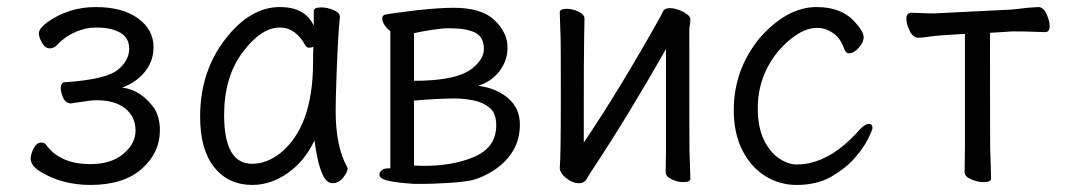

<svg xmlns="http://www.w3.org/2000/svg" viewBox="-20 -506 3040 544"><path d="M236 18Q155 18 92 -21Q67 -38 67 -56Q67 -70 75.5 -86Q84 -102 97 -102Q107 -102 111 -95Q151 -41 236 -41Q295 -41 329.5 -70Q364 -99 364 -136Q364 -175 335 -198.5Q306 -222 252 -222Q238 -222 208 -217L181 -213Q166 -213 159 -229Q152 -245 152 -257Q153 -273 164 -273Q285 -281 317 -311Q346 -336 346 -368Q346 -399 320.5 -413.5Q295 -428 252 -428Q223 -428 194 -415.5Q165 -403 143 -380Q134 -369 121 -369Q108 -369 99 -385Q90 -401 90 -411Q90 -425 114 -443Q175 -486 251 -486Q327 -486 371 -454Q415 -422 415 -373Q415 -332 389.5 -301.5Q364 -271 326 -258Q380 -251 417 -199Q433 -174 433 -137Q433 -73 381.5 -27.5Q330 18 236 18Z M695 18Q627 18 587 -32Q547 -82 547 -175Q547 -302 617.5 -394Q688 -486 773 -486Q845 -486 869 -433V-475Q869 -485 891 -485Q907 -485 925 -477.5Q943 -470 943 -458Q938 -411 934 -306Q931 -225 931 -193Q931 -91 963 -34L965 -29Q965 -19 952.5 -3Q940 13 922 13Q906 13 895.5 -8.5Q885 -30 879 -60.5Q873 -91 871 -108Q843 -49 795 -15.5Q747 18 695 18ZM694 -42Q736 -42 774 -72Q867 -147 867 -330Q867 -356 868 -374Q865 -371 855 -371Q849 -371 846 -376Q818 -428 773 -428Q720 -428 667.5 -358Q615 -288 615 -180Q615 -42 694 -42Z M1153 15Q1108 12 1081.5 6.5Q1055 1 1055 -12Q1055 -18 1061.5 -23.5Q1068 -29 1079 -29H1086V-418Q1077 -424 1070 -434.5Q1063 -445 1063 -453Q1063 -464 1074 -465Q1087 -468 1161 -477Q1227 -484 1265 -484Q1344 -484 1381 -449Q1418 -414 1418 -371Q1418 -335 1395.5 -305Q1373 -275 1335 -263Q1387 -256 1420 -227.5Q1453 -199 1453 -153Q1453 -110 1432.5 -77Q1412 -44 1377 -22Q1342 0 1310 6Q1282 11 1235 13Q1205 15 1180 15ZM1179 -36Q1260 -36 1317 -59Q1386 -85 1386 -151Q1386 -185 1367.5 -200.5Q1349 -216 1322 -221.5Q1295 -227 1268 -227Q1223 -227 1153 -221V-37ZM1153 -277Q1276 -277 1319 -313Q1351 -339 1351 -367Q1351 -401 1326.5 -413.5Q1302 -426 1251 -426Q1234 -426 1204.5 -421.5Q1175 -417 1153 -412Z M1621 13Q1602 13 1584 -1.5Q1566 -16 1566 -31Q1569 -61 1569 -225Q1569 -374 1568.5 -395Q1568 -416 1567 -438.5Q1566 -461 1566 -471Q1566 -481 1586 -481Q1602 -481 1619 -473Q1636 -465 1636 -453L1635 -394Q1634 -376 1634 -102Q1736 -253 1849 -455Q1851 -457 1858 -473Q1863 -483 1878 -483Q1888 -483 1901.5 -478.5Q1915 -474 1925.5 -466.5Q1936 -459 1936 -452Q1936 -442 1934.5 -435.5Q1933 -429 1933 -415Q1933 -100 1933.5 -79.5Q1934 -59 1935 -35Q1936 -11 1936 1Q1936 10 1915 10Q1900 10 1883 2Q1866 -6 1866 -18Q1866 -43 1867 -81V-367Q1759 -177 1659 -26Q1650 -13 1643 0Q1636 13 1621 13Z M2237 18Q2189 18 2148.5 -7Q2108 -32 2083.5 -80Q2059 -128 2059 -194Q2059 -309 2133 -399Q2210 -486 2294 -486Q2363 -486 2400 -446Q2427 -417 2427 -401Q2427 -386 2413 -370.5Q2399 -355 2386 -355Q2377 -355 2373 -365Q2363 -394 2346 -408Q2322 -427 2296 -427Q2243 -427 2185 -361Q2127 -290 2127 -199Q2127 -146 2144 -110.5Q2161 -75 2187 -57.5Q2213 -40 2237 -40Q2329 -40 2416 -139Q2431 -155 2442 -155Q2452 -155 2452 -143Q2452 -138 2439.5 -112.5Q2427 -87 2401 -57.5Q2375 -28 2334.5 -5Q2294 18 2237 18Z M2766 10Q2750 10 2731.5 2Q2713 -6 2713 -18L2714 -88V-410Q2638 -406 2615 -402.5Q2592 -399 2582 -399Q2567 -399 2557.5 -418.5Q2548 -438 2548 -453Q2548 -470 2563 -470Q2570 -470 2589 -469Q2608 -468 2627 -468L2847 -479Q2869 -481 2891 -484L2922 -486Q2936 -486 2945 -466.5Q2954 -447 2954 -432Q2954 -415 2941 -415Q2932 -415 2909.5 -416Q2887 -417 2848 -417L2785 -413Q2785 -109 2785.5 -86.5Q2786 -64 2787 -39Q2788 -14 2788 0Q2788 10 2766 10Z"/></svg>

Font: LXGW WenKai Mono TC
Style: Regular
Weight: 400
Designer: LXGW / Fontworks Inc.
Foundry: LXGW / Fontworks Inc.
Version: Version 1.330